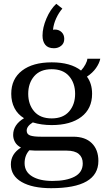

<svg xmlns="http://www.w3.org/2000/svg" viewBox="-20 -834 566 1007"><path d="M203 -647Q203 -689 223.5 -737Q244 -785 275 -814L307 -789Q288 -767 274.5 -737.5Q261 -708 258 -678Q262 -679 268 -679Q289 -679 303 -665.5Q317 -652 317 -630Q317 -607 301 -594Q285 -581 263 -581Q232 -581 217.5 -599Q203 -617 203 -647ZM496 10Q496 153 248 153Q150 153 93.5 120.5Q37 88 37 28Q37 -27 90 -60Q69 -71 59 -88.5Q49 -106 49 -126Q49 -180 106 -214Q73 -234 56 -267Q39 -300 39 -342Q39 -420 95.5 -463.5Q152 -507 251 -507Q350 -507 405 -464Q419 -479 428.5 -497Q438 -515 438 -526H506Q501 -502 483.5 -477Q466 -452 436 -432Q463 -396 463 -342Q463 -264 406.5 -221Q350 -178 251 -178Q197 -178 152 -192Q120 -172 120 -149Q120 -130 138 -123.5Q156 -117 195 -117H364Q427 -117 461.5 -83Q496 -49 496 10ZM128 -342Q128 -286 159.5 -249.5Q191 -213 251 -213Q311 -213 342.5 -249.5Q374 -286 374 -342Q374 -398 342.5 -434.5Q311 -471 251 -471Q191 -471 159.5 -434.5Q128 -398 128 -342ZM414 23Q414 -9 393 -26.5Q372 -44 330 -44H165Q154 -44 134 -46Q109 -19 109 22Q109 67 148.5 91Q188 115 255 115Q328 115 371 92.5Q414 70 414 23Z"/></svg>

Font: Trirong
Style: Regular
Weight: 400
Version: Version 1.000